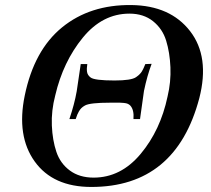

<svg xmlns="http://www.w3.org/2000/svg" viewBox="-20 -728 837 761"><path d="M581 -475Q563 -427 551 -369V-370L535 -256H509Q512 -293 496 -310Q492 -314 486.5 -316.5Q481 -319 471 -320Q461 -321 456 -321Q451 -321 435.5 -321Q420 -321 416 -321Q337 -321 317 -310Q308 -305 302.5 -299.5Q297 -294 292.5 -286Q288 -278 286.5 -274Q285 -270 280 -256H255Q275 -315 284 -366L300 -474H326Q323 -456 325 -443Q327 -430 339 -421Q354 -409 434 -409Q500 -409 519 -422Q522 -424 525 -426.5Q528 -429 530 -430.5Q532 -432 534.5 -435Q537 -438 538.5 -439.5Q540 -441 542 -444.5Q544 -448 544.5 -449Q545 -450 547.5 -454.5Q550 -459 550 -460Q550 -461 553 -467Q556 -473 556 -474ZM770 -339Q677 13 342 13Q190 13 117.5 -88Q45 -189 78 -349Q115 -529 226 -619.5Q337 -710 501 -708Q655 -706 733.5 -604.5Q812 -503 770 -339ZM644 -345Q658 -403 655.5 -461.5Q653 -520 638.5 -567Q624 -614 586.5 -644Q549 -674 493 -674Q386 -674 308 -578.5Q230 -483 199 -350Q183 -289 185.5 -230.5Q188 -172 203.5 -126Q219 -80 257 -52Q295 -24 351 -24Q459 -24 537.5 -118Q616 -212 644 -345Z"/></svg>

Font: GFS Artemisia
Style: Italic
Weight: 400
Italic angle: -12°
Designer: Takis Katsoulidis and George D. Matthiopoulos
Foundry: George Matthiopoulos and Takis Katsoulidis
Version: Version 1.0